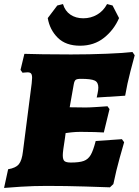

<svg xmlns="http://www.w3.org/2000/svg" viewBox="-40 -915 683 945"><path d="M309 -115Q351 -115 372.5 -123Q394 -131 406.5 -152.5Q419 -174 431 -221L560 -230L571 -215Q566 -198 549 -137.5Q532 -77 518 -9L501 7Q474 6 380 3Q286 0 190 0Q126 0 62 4Q-2 8 -20 10L0 -82Q37 -88 52.5 -106.5Q68 -125 73 -170L116 -505Q118 -527 118 -532Q118 -547 113 -553Q108 -559 96 -559Q88 -559 80.5 -558Q73 -557 71 -557L61 -571L80 -650Q103 -649 169.5 -648Q236 -647 310 -647Q400 -647 485.5 -650.5Q571 -654 612 -659L623 -643Q618 -625 602 -564Q586 -503 576 -444L436 -435Q437 -440 440.5 -456.5Q444 -473 444 -484Q444 -510 426 -518.5Q408 -527 358 -527Q339 -527 332.5 -522Q326 -517 323 -500L303 -387L382 -386Q400 -386 438 -388.5Q476 -391 489 -392L499 -378L471 -263Q459 -264 426 -265Q393 -266 356 -266Q333 -266 310.5 -263.5Q288 -261 283 -260L280 -237Q269 -169 269 -151Q269 -129 277.5 -122Q286 -115 309 -115ZM487 -895 514 -888 546 -826Q521 -768 472 -729Q423 -690 354 -690Q284 -690 244.5 -729Q205 -768 195 -826L242 -888L270 -895Q280 -861 306.5 -843Q333 -825 370 -825Q407 -825 438 -843Q469 -861 487 -895Z"/></svg>

Font: Alegreya Black
Style: Italic
Weight: 900
Italic angle: -7°
Designer: Juan Pablo del Peral
Foundry: Huerta Tipografica
Version: Version 2.007; ttfautohint (v1.6)